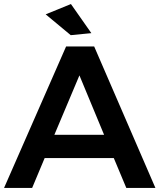

<svg xmlns="http://www.w3.org/2000/svg" viewBox="-21 -930 789 950"><path d="M604 0 542 -148H200L138 0H-1L306 -700H445L748 0ZM248 -263H494L372 -557ZM330 -910 431 -766 329 -756 205 -859Z"/></svg>

Font: Gontserrat Medium
Style: Regular
Weight: 500
Designer: Julieta Ulanovsky
Foundry: Julieta Ulanovsky
Version: Version 6.001